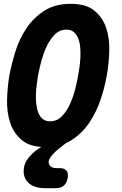

<svg xmlns="http://www.w3.org/2000/svg" viewBox="-20 -760 640 1005"><path d="M292 120Q318 120 328.5 133.5Q339 147 334 173Q329 199 313.5 212Q298 225 272 225H217Q156 225 126.5 194.5Q97 164 106 115Q112 80 148 45Q169 25 197 9Q131 5 94 -27Q51 -63 33 -118.5Q15 -174 17 -240Q19 -306 29 -365Q40 -424 60.5 -490Q81 -556 118 -611.5Q155 -667 211.5 -703.5Q268 -740 350 -740Q431 -740 474.5 -704Q518 -668 536 -613Q554 -558 552 -493Q550 -428 540 -371Q530 -310 508 -243Q486 -176 448.5 -119.5Q411 -63 355 -27Q340 -17 324 -10L288 18Q266 36 252 53Q238 70 235 83Q233 98 243 109Q253 120 275 120ZM242 -125Q278 -125 303.5 -151Q329 -177 346 -214.5Q363 -252 373.5 -293Q384 -334 389 -365Q393 -386 396.5 -411.5Q400 -437 401 -464Q402 -491 399.5 -516Q397 -541 388.5 -561Q380 -581 365.5 -593Q351 -605 327 -605Q292 -605 266.5 -579Q241 -553 223.5 -515.5Q206 -478 195.5 -437Q185 -396 179 -365Q176 -345 172.5 -319Q169 -293 168 -266.5Q167 -240 170 -214.5Q173 -189 181 -169Q189 -149 204 -137Q219 -125 242 -125Z"/></svg>

Font: Maple Mono NL ExtraBold
Style: Italic
Weight: 800
Italic angle: -10°
Monospace: yes
Designer: subframe7536
Version: Version 7.000